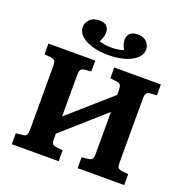

<svg xmlns="http://www.w3.org/2000/svg" viewBox="-162 -1105 1216 1255"><g transform="rotate(20 446.0 -478.0)"><path d="M55 0V-76L103 -81Q122 -83 128.5 -93Q135 -103 135 -132V-572Q135 -598 128 -608Q121 -618 101 -621L55 -625V-700H381V-625L333 -620Q315 -617 308.5 -606.5Q302 -596 302 -569V-283L592 -538V-573Q592 -595 586 -606Q580 -617 557 -620L513 -625V-700H837V-625L790 -621Q772 -619 765 -608.5Q758 -598 758 -570V-128Q758 -104 764 -94Q770 -84 792 -81L837 -76V0H513V-76L560 -81Q578 -83 585 -93Q592 -103 592 -132V-420L302 -163V-128Q302 -103 308.5 -93.5Q315 -84 335 -81L381 -76V0ZM449 -763Q385 -763 335.5 -777.5Q286 -792 257.5 -818Q229 -844 229 -879Q229 -909 251.5 -932.5Q274 -956 319 -956Q355 -956 370 -938.5Q385 -921 385 -896Q385 -882 381 -867Q377 -852 365 -829Q380 -823 400.5 -819.5Q421 -816 449 -816Q502 -816 534 -829Q521 -853 517.5 -868Q514 -883 514 -896Q514 -919 530.5 -937.5Q547 -956 585 -956Q626 -956 647.5 -933Q669 -910 669 -880Q669 -848 641 -821Q613 -794 563 -778.5Q513 -763 449 -763Z"/></g></svg>

Font: Literata 7pt
Style: Bold
Weight: 700
Designer: Latin by Veronika Burian and Jose Scaglione. Greek by Irene Vlachou. Cyrillic by Vera Evstafieva.
Foundry: TypeTogether
Version: Version 3.002